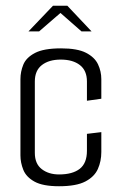

<svg xmlns="http://www.w3.org/2000/svg" viewBox="-20 -643 419 667"><path d="M185 4Q129 4 100 -12Q71 -28 61 -53Q51 -78 51 -103V-368Q51 -394 61 -418.5Q71 -443 101.5 -459Q132 -475 192 -475Q249 -475 279 -459.5Q309 -444 320.5 -419.5Q332 -395 332 -368V-300L282 -293V-360Q282 -398 257.5 -417Q233 -436 191 -436Q150 -436 125.5 -417Q101 -398 101 -360V-112Q101 -74 125 -55.5Q149 -37 185 -37Q232 -37 257 -56.5Q282 -76 282 -119V-178L332 -184V-115Q332 -83 320 -56Q308 -29 276.5 -12.5Q245 4 185 4ZM79 -534 164 -623H214L298 -534H263L190 -598L116 -534Z"/></svg>

Font: Smooch Sans Thin
Style: Regular
Weight: 400
Version: Version 1.010